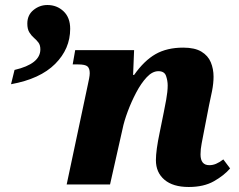

<svg xmlns="http://www.w3.org/2000/svg" viewBox="-20 -736 954 766"><path d="M733 10Q670 10 636 -19Q602 -48 602 -97Q602 -136 617 -207L633 -286Q637 -305 643 -338Q649 -371 649 -395Q649 -414 642.5 -433Q636 -452 612 -452Q588 -452 565.5 -428Q543 -404 523.5 -367Q504 -330 489.5 -291Q475 -252 469 -222L419 0H246L330 -396Q333 -409 335.5 -422.5Q338 -436 338 -444Q338 -463 329 -471Q320 -479 291 -479H270L280 -536H515L511 -437H515Q555 -494 600.5 -520Q646 -546 711 -546Q757 -546 783.5 -530Q810 -514 821 -487.5Q832 -461 832 -430Q832 -404 826 -373Q820 -342 814 -316L794 -213Q789 -186 784.5 -163.5Q780 -141 780 -120Q780 -77 815 -77Q829 -77 842 -82.5Q855 -88 871 -100L898 -64Q874 -36 833.5 -13Q793 10 733 10ZM38 -457Q141 -481 141 -539Q141 -556 133.5 -566Q126 -576 115.5 -585Q105 -594 97 -607Q89 -620 89 -642Q89 -676 113.5 -696Q138 -716 169 -716Q207 -716 233.5 -691Q260 -666 260 -621Q260 -541 200 -481Q140 -421 24 -400Z"/></svg>

Font: Noto Serif ExtraBold
Style: Italic
Weight: 800
Italic angle: -12°
Designer: Monotype Design Team
Foundry: Monotype Imaging Inc.
Version: Version 2.013